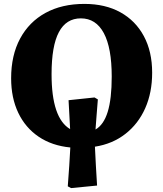

<svg xmlns="http://www.w3.org/2000/svg" viewBox="-20 -744 837 983"><path d="M344 219 327 210Q331 159 334.5 105Q338 51 340 11Q246 2 178 -44Q110 -90 73.5 -166.5Q37 -243 37 -343Q37 -461 83 -546.5Q129 -632 213 -678Q297 -724 412 -724Q519 -724 596.5 -681Q674 -638 716.5 -559Q759 -480 759 -372Q759 -270 723.5 -190Q688 -110 622 -58.5Q556 -7 466 7Q468 52 471 105.5Q474 159 477 206ZM469 -81Q511 -105 531.5 -171.5Q552 -238 552 -352Q552 -499 511.5 -574.5Q471 -650 394 -650Q319 -650 281.5 -579.5Q244 -509 244 -364Q244 -139 339 -83Q337 -119 335 -157.5Q333 -196 331 -231L464 -245L481 -235Q477 -194 474.5 -153.5Q472 -113 469 -81Z"/></svg>

Font: Literata 36pt ExtraBold
Style: Regular
Weight: 800
Designer: Latin by Veronika Burian and Jose Scaglione. Greek by Irene Vlachou. Cyrillic by Vera Evstafieva.
Foundry: TypeTogether
Version: Version 3.002